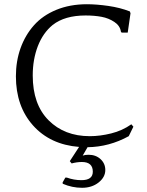

<svg xmlns="http://www.w3.org/2000/svg" viewBox="-20 -685 694 908"><path d="M276.9 184.1 275.9 178.2 289.1 154.8H295.9Q329.6 167 365.2 167Q418.9 167 418.9 127Q418.9 81.1 367.2 81.1Q343.8 81.1 318.8 87.9L310.1 77.1L354 9.8Q217.3 -1 136.2 -91.8Q55.2 -182.6 55.2 -324.2Q55.2 -395.5 77.1 -457Q99.1 -518.6 140.4 -565.2Q181.6 -611.8 246.1 -638.4Q310.5 -665 391.1 -665Q436.5 -665 492.4 -657Q548.3 -648.9 594.2 -630.9L597.2 -622.1L584 -530.8H555.2L551.8 -535.2Q547.9 -563 521 -581.1Q494.1 -599.1 460.2 -605.5Q426.3 -611.8 384.8 -611.8Q286.1 -611.8 229 -566.9Q183.1 -529.3 158.9 -466.6Q134.8 -403.8 134.8 -328.1Q134.8 -191.4 209.7 -116.2Q284.7 -41 404.8 -41Q453.1 -41 505.6 -54Q558.1 -66.9 601.1 -97.2L610.8 -85.9L588.9 -41Q496.6 9.8 394 11.2L371.1 50.8Q382.3 46.9 398.9 46.9Q433.1 46.9 455.6 67.6Q478 88.4 478 119.1Q478 152.8 446.3 178Q414.6 203.1 368.2 203.1Q320.8 203.1 276.9 184.1Z"/></svg>

Font: Quattrocento Roman
Style: Regular
Weight: 400
Designer: Pablo Impallari
Foundry: Pablo Impallari. www.impallari.com Igino Marini. www.ikern.com
Version: Version 1.000